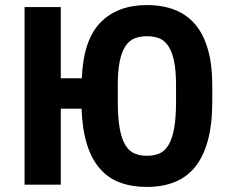

<svg xmlns="http://www.w3.org/2000/svg" viewBox="-20 -729 910 758"><path d="M560 9Q501 9 454.5 -8Q408 -25 375 -62.5Q342 -100 323.5 -158.5Q305 -217 302 -300H220V0H77V-701H220V-420H303Q309 -571 376.5 -640Q444 -709 560 -709Q621 -709 669 -690.5Q717 -672 750 -633.5Q783 -595 800.5 -535Q818 -475 818 -392V-328Q818 -238 800.5 -174Q783 -110 750 -69.5Q717 -29 669 -10Q621 9 560 9ZM560 -114Q587 -114 608 -122.5Q629 -131 644 -154.5Q659 -178 667 -220Q675 -262 675 -328V-392Q675 -451 667 -488.5Q659 -526 644 -548Q629 -570 608 -578Q587 -586 560 -586Q534 -586 512.5 -578Q491 -570 476 -548Q461 -526 453 -488.5Q445 -451 445 -392V-328Q445 -262 453 -220Q461 -178 476 -154.5Q491 -131 512.5 -122.5Q534 -114 560 -114Z"/></svg>

Font: Golos UI
Style: Bold
Weight: 700
Designer: A.Korolkova, Vitaly Kuzmin
Foundry: ParaType Ltd
Version: Version 2.000